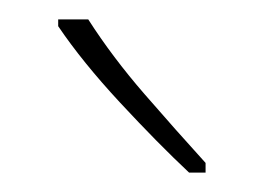

<svg xmlns="http://www.w3.org/2000/svg" viewBox="-20 -784 272 198"><path d="M71 -764Q96 -725 129 -687Q162 -649 192 -616V-606H175Q143 -636 104 -678Q65 -720 40 -757V-764Z"/></svg>

Font: Noto Sans Devanagari UI Condensed Thin
Style: Regular
Weight: 100
Width: 3
Designer: Jelle Bosma - Monotype Design Team
Foundry: Monotype Imaging Inc.
Version: Version 2.004; ttfautohint (v1.8.4.7-5d5b)